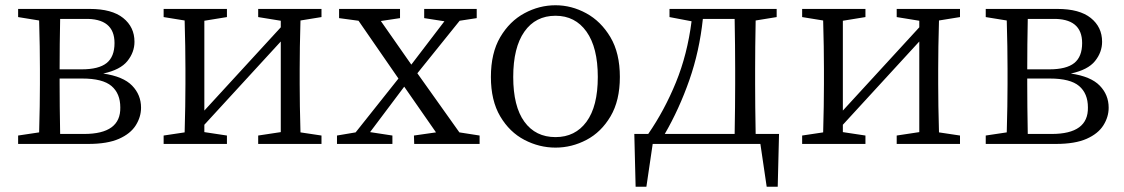

<svg xmlns="http://www.w3.org/2000/svg" viewBox="-20 -548 4278 731"><path d="M209 -38H300Q440 -38 438 -139Q438 -192 404.5 -220.5Q371 -249 293 -249H207V-228Q207 -147 209 -38ZM302 -476H209Q207 -379 207 -284H291Q356 -284 386 -308Q416 -332 416 -384Q416 -479 302 -476ZM49 -514H322Q406 -514 449 -479.5Q492 -445 492 -389Q492 -349 465 -315.5Q438 -282 373 -268Q449 -257 483 -222Q517 -187 517 -138Q517 -103 497 -71Q477 -39 433 -19.5Q389 0 316 0H49V-32L129 -44Q132 -150 132 -228V-286Q132 -366 129 -470L49 -483Z M1204 -483 1124 -470Q1121 -364 1121 -286V-228Q1121 -150 1124 -44L1204 -32V0H963V-32L1049 -45V-390L758 -73V-45L844 -32V0H603V-32L683 -44Q686 -150 686 -228V-286Q686 -366 683 -470L603 -483V-514H844V-483L758 -469V-127L1049 -444V-469L963 -483V-514H1204Z M1729 -44 1806 -32V0H1557L1556 -32L1640 -44L1519 -218L1389 -45L1474 -32V0H1263V-32L1334 -44L1497 -249L1345 -469L1271 -479V-514H1503V-479L1430 -468L1546 -302L1672 -467L1595 -479V-514H1795V-479L1730 -469L1569 -269Z M2095 14Q2033 14 1976.5 -15.5Q1920 -45 1884.5 -105Q1849 -165 1849 -255Q1849 -346 1884.5 -406.5Q1920 -467 1976.5 -497.5Q2033 -528 2095 -528Q2156 -528 2212 -497.5Q2268 -467 2304 -406.5Q2340 -346 2340 -255Q2340 -165 2304.5 -105Q2269 -45 2213 -15.5Q2157 14 2095 14ZM2095 -26Q2170 -26 2213 -84.5Q2256 -143 2256 -255Q2256 -367 2213 -427.5Q2170 -488 2095 -488Q2019 -488 1976.5 -427.5Q1934 -367 1934 -255Q1934 -143 1976.5 -84.5Q2019 -26 2095 -26Z M2511 -38H2777Q2779 -147 2779 -228V-286Q2779 -369 2777 -476H2656Q2643 -353 2604.5 -243Q2566 -133 2511 -38ZM2857 -38H2946L2941 163H2899L2875 0H2465L2441 163H2400L2395 -38H2448Q2510 -128 2553.5 -234.5Q2597 -341 2613 -467L2529 -483V-514H2937V-483L2857 -470Q2855 -366 2855 -286V-228Q2855 -147 2857 -38Z M3635 -483 3555 -470Q3552 -364 3552 -286V-228Q3552 -150 3555 -44L3635 -32V0H3394V-32L3480 -45V-390L3189 -73V-45L3275 -32V0H3034V-32L3114 -44Q3117 -150 3117 -228V-286Q3117 -366 3114 -470L3034 -483V-514H3275V-483L3189 -469V-127L3480 -444V-469L3394 -483V-514H3635Z M3893 -38H3984Q4124 -38 4122 -139Q4122 -192 4088.5 -220.5Q4055 -249 3977 -249H3891V-228Q3891 -147 3893 -38ZM3986 -476H3893Q3891 -379 3891 -284H3975Q4040 -284 4070 -308Q4100 -332 4100 -384Q4100 -479 3986 -476ZM3733 -514H4006Q4090 -514 4133 -479.5Q4176 -445 4176 -389Q4176 -349 4149 -315.5Q4122 -282 4057 -268Q4133 -257 4167 -222Q4201 -187 4201 -138Q4201 -103 4181 -71Q4161 -39 4117 -19.5Q4073 0 4000 0H3733V-32L3813 -44Q3816 -150 3816 -228V-286Q3816 -366 3813 -470L3733 -483Z"/></svg>

Font: Han-Nom Khai
Style: Regular
Weight: 400
Version: Version 1.200;June 22, 2023;FontCreator 14.0.0.2814 64-bit